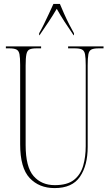

<svg xmlns="http://www.w3.org/2000/svg" viewBox="-20 -951 560 981"><path d="M259 10Q180 10 131.5 -41.5Q83 -93 83 -214V-619Q83 -656 79.5 -674Q76 -692 64 -698Q52 -704 27 -704H10V-714H190V-704H167Q143 -704 131 -698.5Q119 -693 115 -674Q111 -655 111 -616V-210Q111 -98 151.5 -51.5Q192 -5 260 -5Q324 -5 358 -32Q392 -59 405 -104.5Q418 -150 418 -204V-617Q418 -655 414.5 -673.5Q411 -692 399 -698Q387 -704 362 -704H328V-714H509V-704H484Q459 -704 447 -698Q435 -692 431.5 -673.5Q428 -655 428 -617V-200Q428 -106 388.5 -48Q349 10 259 10ZM180 -781Q191 -800 204 -826.5Q217 -853 230 -881Q243 -909 253 -931H286Q295 -909 307.5 -881Q320 -853 333.5 -826.5Q347 -800 358 -781V-771H356Q330 -809 309.5 -840.5Q289 -872 270 -906Q250 -872 229 -840.5Q208 -809 182 -771H180Z"/></svg>

Font: Noto Serif Display ExtraCondensed Thin
Style: Regular
Weight: 100
Width: 2
Designer: Monotype Design Team
Foundry: Monotype Imaging Inc.
Version: Version 2.009